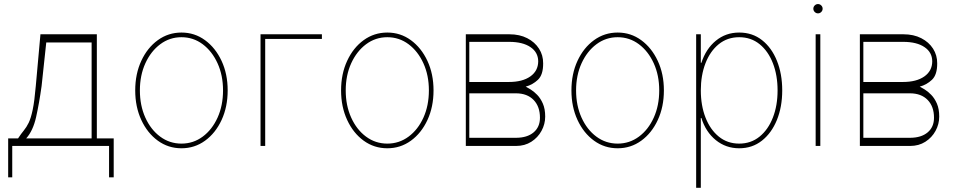

<svg xmlns="http://www.w3.org/2000/svg" viewBox="-20 -713 4673 938"><path d="M19.9 153.4V-36.9H68.2Q83.5 -60 96.4 -75.6Q109.4 -91.3 120.2 -113.3Q131 -135.3 139.7 -176.7Q148.4 -218 154.8 -292.6L177.6 -545.5H453.1V-36.9H535.5V153.4H512.8V0H39.8V153.4ZM108 -36.9H427.6V-505.7H206L183.2 -292.6Q171.5 -208.5 156.4 -141.2Q141.3 -73.9 108 -36.9Z M866.5 11.4Q802.2 11.4 751.1 -25.7Q699.9 -62.9 670.3 -127Q640.6 -191.1 640.6 -271.3Q640.6 -351.9 670.3 -415.8Q699.9 -479.8 751.1 -516.9Q802.2 -554 866.5 -554Q930.8 -554 981.7 -516.7Q1032.7 -479.4 1062.5 -415.5Q1092.3 -351.6 1092.3 -271.3Q1092.3 -191.1 1062.7 -127Q1033 -62.9 981.9 -25.7Q930.8 11.4 866.5 11.4ZM866.5 -11.4Q924.4 -11.4 970.3 -45.5Q1016.3 -79.5 1043 -138.5Q1069.6 -197.4 1069.6 -271.3Q1069.6 -345.2 1042.8 -403.9Q1016 -462.7 970.2 -497Q924.4 -531.2 866.5 -531.2Q808.9 -531.2 763 -497Q717 -462.7 690.2 -403.9Q663.4 -345.2 663.4 -271.3Q663.4 -197.4 690 -138.5Q716.6 -79.5 762.6 -45.5Q808.6 -11.4 866.5 -11.4Z M1552.6 -545.5V-522.7H1275.6V0H1252.8V-545.5Z M1872.2 11.4Q1807.9 11.4 1756.7 -25.7Q1705.6 -62.9 1676 -127Q1646.3 -191.1 1646.3 -271.3Q1646.3 -351.9 1676 -415.8Q1705.6 -479.8 1756.7 -516.9Q1807.9 -554 1872.2 -554Q1936.4 -554 1987.4 -516.7Q2038.4 -479.4 2068.2 -415.5Q2098 -351.6 2098 -271.3Q2098 -191.1 2068.4 -127Q2038.7 -62.9 1987.6 -25.7Q1936.4 11.4 1872.2 11.4ZM1872.2 -11.4Q1930 -11.4 1976 -45.5Q2022 -79.5 2048.7 -138.5Q2075.3 -197.4 2075.3 -271.3Q2075.3 -345.2 2048.5 -403.9Q2021.7 -462.7 1975.9 -497Q1930 -531.2 1872.2 -531.2Q1814.6 -531.2 1768.6 -497Q1722.7 -462.7 1695.8 -403.9Q1669 -345.2 1669 -271.3Q1669 -197.4 1695.7 -138.5Q1722.3 -79.5 1768.3 -45.5Q1814.3 -11.4 1872.2 -11.4Z M2255.7 0V-545.5H2468.8Q2518.5 -545.5 2555.6 -526.5Q2592.7 -507.5 2613.3 -475.3Q2633.9 -443.2 2633.5 -403.4Q2633.9 -347.7 2608 -323.2Q2582 -298.7 2548.3 -289.8Q2556.5 -285.5 2572.1 -276.1Q2587.7 -266.7 2604.2 -249.8Q2620.7 -233 2632.1 -206.9Q2643.5 -180.8 2643.5 -143.5Q2643.5 -106.5 2625.5 -73.7Q2607.6 -40.8 2575.6 -20.4Q2543.7 0 2501.4 0ZM2272.7 -39.8H2501.4Q2555.8 -40.1 2586.8 -66.2Q2617.9 -92.3 2617.9 -137.8Q2617.9 -192.8 2586.8 -224.8Q2555.8 -256.7 2501.4 -257.1H2272.7ZM2272.7 -312.5H2465.9Q2532.3 -312.5 2570.7 -339.5Q2609 -366.5 2609.4 -413.4Q2609 -457.4 2571.6 -482.8Q2534.1 -508.2 2468.8 -508.5H2272.7Z M2997.5 11.4Q2933.2 11.4 2882.1 -25.7Q2831 -62.9 2801.3 -127Q2771.7 -191.1 2771.7 -271.3Q2771.7 -351.9 2801.3 -415.8Q2831 -479.8 2882.1 -516.9Q2933.2 -554 2997.5 -554Q3061.8 -554 3112.7 -516.7Q3163.7 -479.4 3193.5 -415.5Q3223.4 -351.6 3223.4 -271.3Q3223.4 -191.1 3193.7 -127Q3164.1 -62.9 3112.9 -25.7Q3061.8 11.4 2997.5 11.4ZM2997.5 -11.4Q3055.4 -11.4 3101.4 -45.5Q3147.4 -79.5 3174 -138.5Q3200.6 -197.4 3200.6 -271.3Q3200.6 -345.2 3173.8 -403.9Q3147 -462.7 3101.2 -497Q3055.4 -531.2 2997.5 -531.2Q2940 -531.2 2894 -497Q2848 -462.7 2821.2 -403.9Q2794.4 -345.2 2794.4 -271.3Q2794.4 -197.4 2821 -138.5Q2847.7 -79.5 2893.6 -45.5Q2939.6 -11.4 2997.5 -11.4Z M3381 204.5V-545.5H3403.8V-406.2H3406.6Q3428.6 -474.1 3477.1 -514Q3525.6 -554 3591.3 -554Q3655.9 -554 3702.9 -516.9Q3750 -479.8 3775.7 -415.8Q3801.5 -351.9 3801.5 -271.3Q3801.5 -191.1 3775.6 -127.1Q3749.6 -63.2 3702.4 -25.9Q3655.2 11.4 3591.3 11.4Q3526.3 11.4 3477.1 -28.4Q3427.9 -68.2 3406.6 -136.4H3403.8V204.5ZM3403.8 -271.3Q3403.8 -197.4 3426.7 -138.7Q3449.6 -79.9 3491.7 -45.6Q3533.7 -11.4 3591.3 -11.4Q3648.8 -11.4 3690.9 -45.6Q3733 -79.9 3755.9 -138.7Q3778.8 -197.4 3778.8 -271.3Q3778.8 -345.2 3756 -403.9Q3733.3 -462.7 3691.2 -497Q3649.1 -531.2 3591.3 -531.2Q3533.4 -531.2 3491.3 -497Q3449.2 -462.7 3426.5 -403.9Q3403.8 -345.2 3403.8 -271.3Z M3964.8 0V-545.5H3987.6V0ZM3976.2 -647.7Q3967 -647.7 3960.2 -654.5Q3953.5 -661.2 3953.5 -670.5Q3953.5 -679.7 3960.2 -686.4Q3967 -693.2 3976.2 -693.2Q3985.4 -693.2 3992.2 -686.4Q3998.9 -679.7 3998.9 -670.5Q3998.9 -661.2 3992.2 -654.5Q3985.4 -647.7 3976.2 -647.7Z M4180.8 0V-545.5H4393.8Q4443.5 -545.5 4480.6 -526.5Q4517.8 -507.5 4538.4 -475.3Q4558.9 -443.2 4558.6 -403.4Q4558.9 -347.7 4533 -323.2Q4507.1 -298.7 4473.4 -289.8Q4481.5 -285.5 4497.2 -276.1Q4512.8 -266.7 4529.3 -249.8Q4545.8 -233 4557.2 -206.9Q4568.5 -180.8 4568.5 -143.5Q4568.5 -106.5 4550.6 -73.7Q4532.7 -40.8 4500.7 -20.4Q4468.8 0 4426.5 0ZM4197.8 -39.8H4426.5Q4480.8 -40.1 4511.9 -66.2Q4543 -92.3 4543 -137.8Q4543 -192.8 4511.9 -224.8Q4480.8 -256.7 4426.5 -257.1H4197.8ZM4197.8 -312.5H4391Q4457.4 -312.5 4495.7 -339.5Q4534.1 -366.5 4534.4 -413.4Q4534.1 -457.4 4496.6 -482.8Q4459.2 -508.2 4393.8 -508.5H4197.8Z"/></svg>

Font: Inter UI Thin
Style: Regular
Weight: 100
Designer: Rasmus Andersson
Foundry: rsms
Version: 3.2;8d6f07862